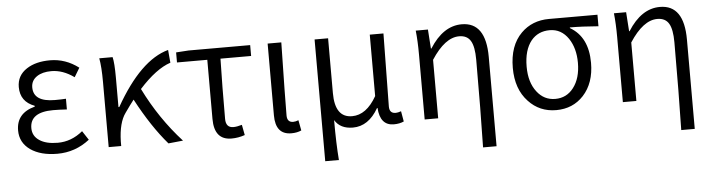

<svg xmlns="http://www.w3.org/2000/svg" viewBox="-46 -758 4309 1161"><g transform="rotate(-5 2108.0 -177.5)"><path d="M115 -30Q53 -74 53 -148Q53 -253 166 -283V-288Q80 -320 80 -409Q80 -479 140 -518Q195 -554 282 -554Q376 -554 455 -494L422 -439Q354 -488 284 -488Q230 -488 197 -466Q161 -442 161 -400Q161 -312 291 -312Q331 -312 358 -314V-249Q310 -252 275 -252Q134 -252 134 -155Q134 -107 175 -80Q215 -53 286 -53Q369 -53 438 -110L474 -55Q387 13 278 13Q177 13 115 -30Z M952 9Q856 -102 765 -273Q743 -245 710 -198Q669 -142 666 -28V0H590V-395Q590 -488 580 -540H661Q670 -504 670 -415V-236H675Q829 -508 999 -554L1006 -476Q918 -447 815 -333Q907 -147 1041 0Z M1230 -115V-474H1046V-535L1122 -540H1496V-474H1310Q1306 -306 1306 -109Q1306 -55 1352 -55Q1373 -55 1404 -64L1416 -1Q1376 13 1335 13Q1230 13 1230 -115Z M1602 -104V-540H1685Q1678 -192 1678 -97Q1678 -55 1715 -55Q1730 -55 1747 -62L1759 1Q1733 13 1698 13Q1602 13 1602 -104Z M1887 -540H1969V-207Q1969 -58 2073 -58Q2160 -58 2222 -167V-540H2305L2299 -97Q2299 -55 2337 -55Q2350 -55 2370 -62L2381 1Q2355 13 2320 13Q2237 13 2230 -94H2227Q2167 11 2072 11Q1995 11 1962 -44Q1962 101 1970 199H1887Z M2845 199Q2850 -22 2850 -333Q2850 -412 2829 -447Q2808 -483 2759 -483Q2673 -483 2590 -355V0H2508V-395Q2508 -475 2501 -540H2575L2583 -424H2586Q2668 -554 2781 -554Q2927 -554 2927 -343V199Z M3138 -59Q3066 -135 3066 -264Q3066 -399 3140 -473Q3207 -540 3310 -540H3604V-470Q3505 -478 3431 -478V-474Q3540 -411 3540 -254Q3540 -131 3472 -57Q3407 13 3306 13Q3205 13 3138 -59ZM3417 -110Q3461 -167 3461 -261Q3461 -349 3421 -409Q3378 -472 3308 -472Q3237 -472 3195 -421Q3150 -365 3150 -264Q3150 -169 3195 -111Q3238 -55 3306 -55Q3375 -55 3417 -110Z M4048 199Q4053 -22 4053 -333Q4053 -412 4032 -447Q4011 -483 3962 -483Q3876 -483 3793 -355V0H3711V-395Q3711 -475 3704 -540H3778L3786 -424H3789Q3871 -554 3984 -554Q4130 -554 4130 -343V199Z"/></g></svg>

Font: Source Han Sans CN Normal
Style: Regular
Weight: 350
Designer: Ryoko NISHIZUKA 西塚涼子 (kana, bopomofo & ideographs); Paul D. Hunt (Latin, Greek & Cyrillic); Sandoll Communications 산돌커뮤니
Foundry: Adobe
Version: Version 2.004;hotconv 1.0.118;makeotfexe 2.5.65603